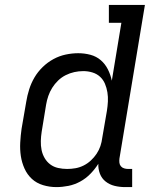

<svg xmlns="http://www.w3.org/2000/svg" viewBox="-20 -755 640 783"><path d="M210 8Q210 8 210 8Q210 8 210 8Q182 8 155.5 0Q129 -8 110 -25.5Q91 -43 80 -67.5Q69 -92 65 -118.5Q61 -145 62.5 -173.5Q64 -202 68 -230L87 -340Q91 -365 99 -390.5Q107 -416 120.5 -439Q134 -462 154 -481.5Q174 -501 198 -514Q222 -527 248 -532.5Q274 -538 299 -538Q325 -538 349 -531.5Q373 -525 391 -509.5Q409 -494 420 -472Q431 -450 436 -426L475 -662H424V-735H571L467 -108Q466 -99 467 -91Q468 -83 473 -77Q478 -71 486 -68.5Q494 -66 502 -66H519V8H490Q468 8 447.5 3Q427 -2 411 -14.5Q395 -27 387.5 -46.5Q380 -66 381 -87Q367 -65 348.5 -46Q330 -27 307 -14.5Q284 -2 259 3Q234 8 210 8ZM254 -66Q271 -66 288 -69Q305 -72 321 -80Q337 -88 350.5 -100.5Q364 -113 374 -128Q384 -143 389.5 -159.5Q395 -176 397 -193L416 -303Q419 -322 420 -341Q421 -360 418 -378.5Q415 -397 408 -413.5Q401 -430 388 -442Q375 -454 357 -459.5Q339 -465 320 -465Q301 -465 283 -461Q265 -457 248 -448.5Q231 -440 217 -426.5Q203 -413 193 -397Q183 -381 177 -363.5Q171 -346 168 -328L150 -218Q147 -199 146.5 -180Q146 -161 149.5 -143.5Q153 -126 162 -110.5Q171 -95 185 -84.5Q199 -74 217 -70Q235 -66 254 -66Z"/></svg>

Font: Iosevka Slab Extended
Style: Italic
Weight: 400
Width: 7
Italic angle: -9°
Monospace: yes
Designer: Belleve Invis
Foundry: Belleve Invis
Version: Version 11.1.0; ttfautohint (v1.8.3)